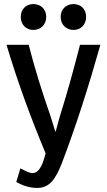

<svg xmlns="http://www.w3.org/2000/svg" viewBox="-20 -752 524 943"><path d="M207 -669C207 -630 179 -605 144 -605C109 -605 82 -630 82 -669C82 -708 109 -732 144 -732C179 -732 207 -708 207 -669ZM403 -669C403 -630 376 -605 341 -605C306 -605 278 -630 278 -669C278 -708 306 -732 341 -732C376 -732 403 -708 403 -669ZM473 -532C415 -326 353 -132 284 49C254 125 225 171 163 171C115 171 81 153 60 142L80 75C106 88 123 98 140 98C178 98 194 39 204 1C134 -166 67 -347 12 -532H121C149 -421 186 -302 228 -182C239 -149 247 -119 252 -104C256 -109 265 -152 274 -181C311 -298 341 -408 373 -532Z"/></svg>

Font: Repo Medium
Style: Regular
Weight: 500
Designer: Stefan Peev
Foundry: Context Ltd
Version: Version 1.502